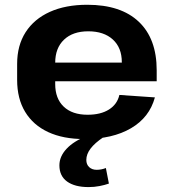

<svg xmlns="http://www.w3.org/2000/svg" viewBox="-20 -570 725 801"><path d="M331.4 10.1Q243.5 10.1 180.9 -19Q118.3 -48.1 84.9 -103.3Q51.5 -158.4 51.5 -236.6V-303.4Q51.5 -380.6 86.9 -435.7Q122.4 -490.9 188 -520.5Q253.6 -550.1 344.1 -550.1Q484.4 -550.1 559 -479.3Q633.7 -408.5 633.7 -276.9V-231H180.8V-308.9H509.5L488.2 -279.1V-310.5Q488.2 -371 450.7 -405.2Q413.2 -439.4 348.2 -439.4Q283.8 -439.4 247.1 -404.5Q210.3 -369.5 210.3 -308V-219.3Q210.3 -158.8 245.8 -125.1Q281.3 -91.3 345.3 -91.3Q400.2 -91.3 434.6 -113.1Q469.1 -134.9 478 -173.9L626.2 -163.7Q603.5 -80 526.5 -35Q449.5 10.1 331.4 10.1ZM349.6 210.5Q292.2 210.5 260 187.4Q227.8 164.3 227.8 119.7Q227.8 82.6 257.9 50.5Q288.1 18.4 342.4 -2.6L411.3 2.5Q375.5 26.5 357.8 49.9Q340.1 73.3 340.1 97.2Q340.1 116 352 127.2Q363.9 138.4 383.3 138.4Q403.3 138.4 421.7 130.9L434.3 195.9Q417.2 201.9 395.3 206.2Q373.3 210.5 349.6 210.5Z"/></svg>

Font: Pathway Extreme 8pt Thin 12pt
Style: Regular
Weight: 100
Version: Version 1.001;gftools[0.9.26]